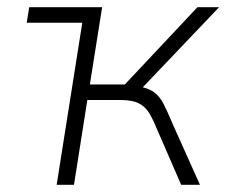

<svg xmlns="http://www.w3.org/2000/svg" viewBox="-20 -512 637 532"><path d="M137 0 208 -449H54L61 -492H263L229 -278H326L527 -492H587L366 -260L357 -274Q389 -269 405.5 -257.5Q422 -246 433 -224.5Q444 -203 460 -165L534 0H482L415 -154Q404 -181 393.5 -198.5Q383 -216 365 -225.5Q347 -235 311 -235H222L185 0Z"/></svg>

Font: Nunito Sans 7pt SemiCondensed ExtraLight
Style: Italic
Weight: 250
Width: 4
Italic angle: -9°
Designer: Vernon Adams
Foundry: Vernon Adams
Version: Version 3.101;gftools[0.9.27]